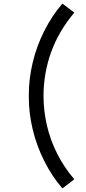

<svg xmlns="http://www.w3.org/2000/svg" viewBox="-20 -863 475 1066"><path d="M326.5 183Q268.5 116 226 31.5Q183.5 -53 161.8 -143.5Q140 -234 140 -322Q140 -326 140 -330Q140 -334 140 -338Q140 -426 161.8 -516.8Q183.5 -607.5 226 -691.8Q268.5 -776 326.5 -843L392.5 -793Q306 -690 264 -573.8Q222 -457.5 221.5 -330Q222 -246.5 240.5 -166.5Q259 -86.5 297 -10.8Q335 65 392.5 132.5Z"/></svg>

Font: Vela Sans Med
Style: Regular
Weight: 500
Designer: Principal design: Mikhail Sharanda - project Manrope.
Design modification: Ravid Balaliev
Foundry: Mikhail Sharanda
Version: Version 1.001